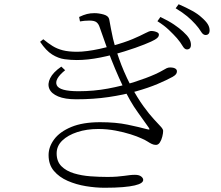

<svg xmlns="http://www.w3.org/2000/svg" viewBox="-20 -839 1040 905"><path d="M814 -659Q798 -677 776 -698Q754 -719 722 -739L736 -759Q774 -741 800 -723.5Q826 -706 843 -690Q863 -672 871.5 -657.5Q880 -643 880 -628Q880 -617 875 -611.5Q870 -606 861 -606Q850 -606 840.5 -622.5Q831 -639 814 -659ZM901 -725Q883 -745 862 -762.5Q841 -780 808 -800L822 -819Q859 -803 886 -788Q913 -773 929 -758Q950 -740 959 -725.5Q968 -711 968 -696Q968 -685 963 -679.5Q958 -674 949 -674Q937 -674 927.5 -690Q918 -706 901 -725ZM184 -654 169 -642Q197 -600 226 -582Q255 -564 284 -560Q313 -556 342 -556Q394 -556 453.5 -568Q513 -580 567.5 -597Q622 -614 660.5 -629.5Q699 -645 710 -652Q720 -658 724.5 -663.5Q729 -669 729 -675Q729 -682 723 -685.5Q717 -689 709 -691Q701 -693 693 -693Q684 -693 663.5 -682Q643 -671 605.5 -655Q568 -639 506 -622Q479 -615 449 -608.5Q419 -602 391.5 -598.5Q364 -595 344 -595Q303 -595 276 -602Q249 -609 228 -622Q207 -635 184 -654ZM287 -508 269 -525Q230 -498 216.5 -470.5Q203 -443 212.5 -420.5Q222 -398 254 -384.5Q286 -371 339 -371Q421 -371 492 -381.5Q563 -392 621.5 -408.5Q680 -425 723.5 -443.5Q767 -462 794 -477Q806 -484 810 -490Q814 -496 814 -503Q814 -509 810 -513Q806 -517 799 -519Q792 -521 782 -521Q773 -521 765.5 -517.5Q758 -514 746.5 -507Q735 -500 711 -489Q671 -471 613.5 -452.5Q556 -434 489 -421.5Q422 -409 350 -409Q260 -409 247.5 -437.5Q235 -466 287 -508ZM452 -263Q370 -263 316 -240.5Q262 -218 235.5 -182.5Q209 -147 209 -108Q209 -63 234 -33.5Q259 -4 299 13.5Q339 31 385 38.5Q431 46 473 46Q524 46 559 43Q594 40 615 35Q636 30 645.5 23.5Q655 17 655 9Q655 0 645 -7.5Q635 -15 616 -15Q604 -15 591.5 -13.5Q579 -12 564.5 -10Q550 -8 531 -6.5Q512 -5 486 -5Q448 -5 406.5 -8Q365 -11 328.5 -22Q292 -33 269.5 -55.5Q247 -78 247 -116Q247 -151 273.5 -176.5Q300 -202 344.5 -216.5Q389 -231 443 -231Q485 -231 524.5 -223.5Q564 -216 595.5 -206Q627 -196 646 -187Q663 -180 674.5 -172.5Q686 -165 695.5 -160.5Q705 -156 715 -156Q726 -156 733.5 -167.5Q741 -179 745 -195Q749 -211 749 -222Q749 -230 737.5 -242.5Q726 -255 705 -277.5Q684 -300 656 -338.5Q628 -377 595 -438Q578 -471 564.5 -502.5Q551 -534 541.5 -561.5Q532 -589 525 -610Q518 -634 512.5 -657.5Q507 -681 503 -703.5Q499 -726 495 -747Q492 -764 469 -770.5Q446 -777 425 -777Q406 -777 390 -773Q374 -769 353 -759L357 -738Q368 -740 378.5 -741Q389 -742 402 -742Q425 -742 435 -734Q445 -726 450 -710Q468 -657 486 -608Q504 -559 522.5 -515Q541 -471 560 -431Q593 -360 629 -310.5Q665 -261 680 -239Q685 -232 684.5 -229.5Q684 -227 673 -230Q636 -240 581 -251.5Q526 -263 452 -263Z"/></svg>

Font: Noto Serif JP
Style: Regular
Weight: 200
Designer: Ryoko NISHIZUKA 西塚涼子 (kana & ideographs); Frank Grießhammer (Latin, Greek & Cyrillic); Wenlong ZHANG 张文龙 (bopomofo); San
Foundry: Adobe
Version: Version 2.001;hotconv 1.1.0;makeotfexe 2.6.0